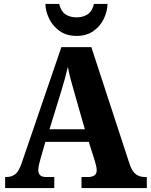

<svg xmlns="http://www.w3.org/2000/svg" viewBox="-20 -953 764 973"><path d="M6 0V-56H14Q38 -56 56.5 -69.5Q75 -83 90 -127L291 -714H443L638 -118Q650 -84 668.5 -70Q687 -56 713 -56H724V0H393V-56H428Q445 -56 457.5 -63.5Q470 -71 470 -90Q470 -103 466 -117Q462 -131 460 -139L430 -234H210L187 -155Q184 -143 179 -124Q174 -105 174 -92Q174 -75 183 -65.5Q192 -56 214 -56H255V0ZM231 -298H410L356 -487Q347 -518 338.5 -549.5Q330 -581 324 -614Q309 -551 290 -490ZM368 -771Q317 -771 282 -796Q247 -821 229 -858.5Q211 -896 210 -933H280Q288 -897 311 -881Q334 -865 368 -865Q402 -865 425 -881Q448 -897 456 -933H525Q524 -896 506.5 -858.5Q489 -821 454 -796Q419 -771 368 -771Z"/></svg>

Font: Noto Serif SemiCondensed ExtraBold
Style: Regular
Weight: 800
Width: 4
Designer: Monotype Design Team
Foundry: Monotype Imaging Inc.
Version: Version 2.015